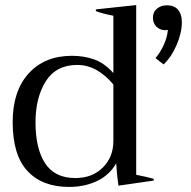

<svg xmlns="http://www.w3.org/2000/svg" viewBox="-20 -727 754 757"><path d="M30 -246Q30 -368 93 -437.5Q156 -507 264 -507Q310 -507 350.5 -493Q391 -479 427 -439V-665Q385 -673 358 -683V-690L517 -707V-38Q557 -30 586 -22V-15L447 5Q442 -27 438 -83Q412 -37 363 -13.5Q314 10 252 10Q147 10 88.5 -52.5Q30 -115 30 -246ZM593 -498Q612 -520 625.5 -549.5Q639 -579 642 -609L632 -608Q611 -608 597 -621.5Q583 -635 583 -657Q583 -680 599 -693Q615 -706 637 -706Q668 -706 682.5 -688Q697 -670 697 -640Q697 -598 676.5 -550Q656 -502 625 -473ZM427 -171V-394Q362 -471 285 -471Q201 -471 160.5 -406.5Q120 -342 120 -245Q120 -141 158 -83Q196 -25 277 -25Q344 -25 385.5 -66.5Q427 -108 427 -171Z"/></svg>

Font: Trirong
Style: Regular
Weight: 400
Designer: Katatrad Team
Foundry: CadsonDemak
Version: Version 1.001